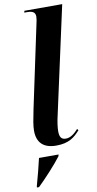

<svg xmlns="http://www.w3.org/2000/svg" viewBox="-106 -804 540 1069"><g transform="rotate(-10 164.0 -269.5)"><path d="M159 10C232 10 264 -18 295 -53L289 -61C268 -38 246 -19 218 -19C193 -19 183 -34 183 -67C183 -86 187 -120 196 -157L328 -760H114L112 -750H129C166 -750 174 -736 174 -716C174 -706 171 -689 167 -673L69 -211C58 -157 51 -122 51 -93C51 -26 87 10 159 10ZM13 213 12 221H24C64 183 130 111 160 71L163 61H52C41 110 28 159 13 213Z"/></g></svg>

Font: Noto Serif Display Condensed
Style: Bold Italic
Weight: 700
Width: 3
Italic angle: -12°
Designer: Monotype Design Team
Foundry: Monotype Imaging Inc.
Version: Version 2.009